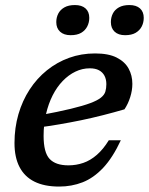

<svg xmlns="http://www.w3.org/2000/svg" viewBox="-20 -710 576 742"><path d="M327 -446Q298 -446 271.5 -433.2Q245 -420.5 222.5 -397.2Q200 -374 183.5 -341.5Q167 -309 157.8 -269.2Q148.5 -229.5 148.5 -185Q148.5 -120.5 171.8 -95.8Q195 -71 244.5 -71Q274.5 -71 302 -80.5Q329.5 -90 354.2 -111.5Q379 -133 400.5 -168H447Q415.5 -100.5 378.5 -61.2Q341.5 -22 299.2 -5.5Q257 11 208.5 11Q151.5 11 113.2 -8Q75 -27 55.5 -64.5Q36 -102 36 -157Q36 -216 51.2 -268.5Q66.5 -321 94.5 -364Q122.5 -407 161.2 -438.2Q200 -469.5 247 -486.5Q294 -503.5 347.5 -503.5Q399.5 -503.5 431 -487.5Q462.5 -471.5 477 -445Q491.5 -418.5 491.5 -386Q491.5 -360.5 483.2 -334.5Q475 -308.5 461 -287.5Q420 -275.5 377.8 -264.8Q335.5 -254 293 -245.2Q250.5 -236.5 209.5 -229.5Q168.5 -222.5 130 -217.5L133 -264.5Q206 -278 253.5 -289.5Q301 -301 329 -311.5Q357 -322 370.2 -332.8Q383.5 -343.5 387.2 -356.2Q391 -369 391 -384.5Q391 -403.5 383.8 -417.2Q376.5 -431 362.5 -438.5Q348.5 -446 327 -446ZM253 -574Q227 -574 212.2 -587.5Q197.5 -601 197.5 -624.5Q197.5 -642.5 205.2 -657.5Q213 -672.5 229 -681.5Q245 -690.5 269.5 -690.5Q296 -690.5 310.5 -677.5Q325 -664.5 325 -641Q325 -623 317.2 -607.8Q309.5 -592.5 293.8 -583.2Q278 -574 253 -574ZM463.5 -574Q437.5 -574 423 -587.5Q408.5 -601 408.5 -624.5Q408.5 -642.5 416 -657.5Q423.5 -672.5 439.5 -681.5Q455.5 -690.5 480 -690.5Q506.5 -690.5 521 -677.5Q535.5 -664.5 535.5 -641Q535.5 -623 527.8 -607.8Q520 -592.5 504.2 -583.2Q488.5 -574 463.5 -574Z"/></svg>

Font: Newsreader 9pt Medium
Style: Italic
Weight: 500
Italic angle: -17°
Designer: Hugues Gentile
Foundry: Production Type
Version: Version 1.003